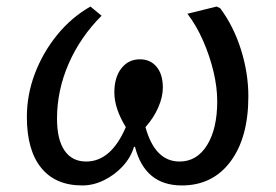

<svg xmlns="http://www.w3.org/2000/svg" viewBox="-20 -552 842 586"><path d="M231 14Q149 14 105.5 -40Q62 -94 62 -195Q62 -263 86.5 -327.5Q111 -392 154.5 -445.5Q198 -499 256 -532L290 -504Q225 -439 189.5 -357.5Q154 -276 154 -190Q154 -126 177 -92.5Q200 -59 243 -59Q319 -59 364 -164Q329 -221 329 -270Q329 -316 350.5 -343.5Q372 -371 407 -371Q439 -371 458 -348Q477 -325 477 -285Q477 -256 463 -224Q449 -192 424 -164Q453 -59 528 -59Q581 -59 612 -109Q643 -159 643 -243Q643 -286 631.5 -334Q620 -382 599.5 -428.5Q579 -475 552 -510L641 -532L652 -527Q693 -472 715.5 -400.5Q738 -329 738 -258Q738 -132 683.5 -59Q629 14 535 14Q422 14 392 -104H389Q379 -71 354.5 -44.5Q330 -18 297.5 -2Q265 14 231 14Z"/></svg>

Font: Literata 7pt
Style: Italic
Weight: 400
Italic angle: -2°
Designer: Latin by Veronika Burian and Jose Scaglione. Greek by Irene Vlachou. Cyrillic by Vera Evstafieva
Foundry: TypeTogether
Version: Version 3.002